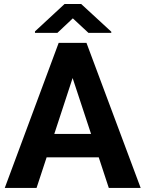

<svg xmlns="http://www.w3.org/2000/svg" viewBox="-20 -921 712 941"><path d="M513.2 0 463.9 -149.9H208.5L159.2 0H3.4L267.6 -710.9H403.8L669.4 0ZM246.1 -264.6H426.3L335.9 -538.6ZM377.9 -901.4 525.4 -765.6V-759.8H413.6L336.9 -831.1L261.2 -759.8H151.4V-767.1L296.4 -901.4Z"/></svg>

Font: Vazirmatn UI
Style: Bold
Weight: 700
Designer: Saber Rastikerdar
Foundry: Saber Rastikerdar
Version: Version 33.003